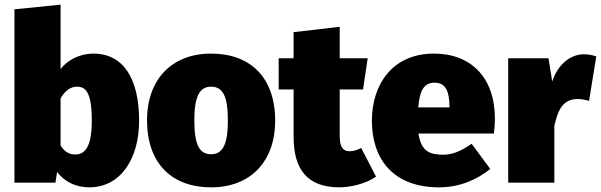

<svg xmlns="http://www.w3.org/2000/svg" viewBox="-20 -784 2579 824"><path d="M380 -554C324 -554 269 -527 240 -487V-764L42 -744V0H218L225 -46C256 -5 304 20 363 20C498 20 577 -103 577 -266C577 -445 511 -554 380 -554ZM303 -121C277 -121 256 -133 240 -160V-362C261 -398 286 -412 310 -412C346 -412 374 -391 374 -266C374 -154 345 -121 303 -121Z M886 -554C716 -554 611 -442 611 -268C611 -82 718 20 886 20C1056 20 1161 -92 1161 -266C1161 -452 1054 -554 886 -554ZM886 -412C936 -412 958 -372 958 -266C958 -165 936 -122 886 -122C836 -122 814 -162 814 -268C814 -369 836 -412 886 -412Z M1530 -149C1512 -139 1495 -135 1480 -135C1455 -135 1438 -149 1438 -199V-400H1538L1558 -534H1438V-669L1240 -646V-534H1176V-400H1240V-197C1240 -56 1300 19 1434 20C1484 20 1550 5 1594 -26Z M2104 -274C2104 -453 2000 -554 1842 -554C1665 -554 1576 -422 1576 -266C1576 -101 1668 20 1864 20C1957 20 2031 -16 2084 -59L2004 -167C1958 -135 1921 -120 1883 -120C1825 -120 1787 -134 1776 -211H2100C2102 -230 2104 -257 2104 -274ZM1909 -323H1775C1782 -405 1804 -429 1846 -429C1897 -429 1908 -384 1909 -330Z M2485 -551C2426 -551 2372 -504 2350 -434L2334 -534H2161V0H2359V-243C2374 -311 2395 -359 2459 -359C2476 -359 2491 -356 2508 -351L2539 -542C2520 -548 2506 -551 2485 -551Z"/></svg>

Font: Fira Sans Heavy
Style: Regular
Weight: 900
Designer: bBox Type GmbH & Carrois Corporate GbR & Edenspiekermann AG
Foundry: bBox Type GmbH & Carrois Corporate GbR & Edenspiekermann AG
Version: Version 4.300;PS 004.300;hotconv 1.0.88;makeotf.lib2.5.64775